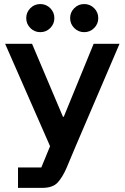

<svg xmlns="http://www.w3.org/2000/svg" viewBox="-20 -713 606 933"><path d="M67.5 200V100.8H180.8L223.3 -2.5L5 -500H135.8L285.8 -145.8H290L435 -500H560.8L346.7 0L303.3 103.3Q283.3 149.2 259.6 174.6Q235.8 200 184.2 200ZM389.2 -556.7Q360.8 -556.7 340.8 -576.7Q320.8 -596.7 320.8 -625Q320.8 -653.3 340.8 -673.3Q360.8 -693.3 389.2 -693.3Q417.5 -693.3 437.5 -673.3Q457.5 -653.3 457.5 -625Q457.5 -596.7 437.5 -576.7Q417.5 -556.7 389.2 -556.7ZM175.8 -556.7Q147.5 -556.7 127.5 -576.7Q107.5 -596.7 107.5 -625Q107.5 -653.3 127.5 -673.3Q147.5 -693.3 175.8 -693.3Q204.2 -693.3 224.2 -673.3Q244.2 -653.3 244.2 -625Q244.2 -596.7 224.2 -576.7Q204.2 -556.7 175.8 -556.7Z"/></svg>

Font: Funnel Display SemiBold
Style: Regular
Weight: 600
Designer: NORD ID, Kristian Moeller
Foundry: Dicotype
Version: Version 1.000